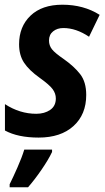

<svg xmlns="http://www.w3.org/2000/svg" viewBox="-20 -574 447 815"><path d="M346 -171Q346 -226 320.5 -259Q295 -292 251 -323Q213 -349 200.5 -365Q188 -381 188 -402Q188 -427 205.5 -441Q223 -455 249 -455Q303 -455 358 -418L403 -511Q335 -554 245 -554Q158 -554 109.5 -507.5Q61 -461 61 -386Q61 -340 82 -308Q103 -276 148 -244Q190 -214 203.5 -195.5Q217 -177 217 -156Q217 -124 193 -107.5Q169 -91 134 -91Q64 -91 1 -132V-20Q56 10 144 10Q238 10 292 -39Q346 -88 346 -171ZM99 221Q127 189 156.5 146Q186 103 201 71V61H83Q73 94 54 137Q35 180 21 208V221Z"/></svg>

Font: Noto Sans UI SemiCondensed
Style: Bold Italic
Weight: 700
Width: 4
Designer: Monotype Design Team
Foundry: Monotype Imaging Inc.
Version: 1.001